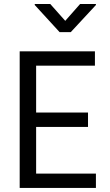

<svg xmlns="http://www.w3.org/2000/svg" viewBox="-20 -927 541 947"><path d="M158.2 -70.8V-300.8H414.1V-372.1H158.2V-603H448.2V-673.8H77.1V0H453.1V-70.8ZM301.8 -824.2 228 -907.2H151.4V-902.3L273.9 -768.6H329.1L453.1 -902.3V-907.2H375Z"/></svg>

Font: FAU Chimera
Style: Regular
Weight: 400
Version: Version 1.002;hotconv 1.0.117;makeotfexe 2.5.65602